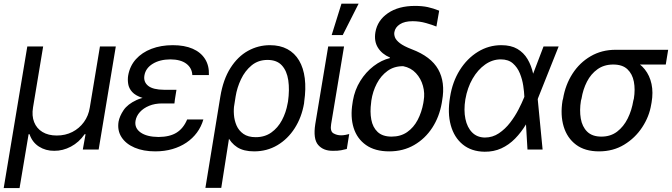

<svg xmlns="http://www.w3.org/2000/svg" viewBox="-46 -792 3560 1017"><path d="M-26.4 204.1 98.6 -545.9H182.6L128.9 -222.7Q121.6 -178.7 134.8 -145.3Q147.9 -111.8 178.7 -93Q209.5 -74.2 254.9 -74.2Q300.3 -74.2 337.2 -93Q374 -111.8 398.4 -145.3Q422.9 -178.7 429.7 -222.7L483.4 -545.9H567.4L476.6 0H392.6L407.2 -81.1H402.3Q372.6 -38.1 329.6 -15.4Q286.6 7.3 241.2 6.8Q196.3 7.3 160.6 -15.4Q125 -38.1 110.4 -81.1H105.5L57.6 204.1Z M809.6 -284.2H882.8L877.9 -244.1H812.5Q774.4 -244.1 744.1 -231.7Q713.9 -219.2 695.1 -198.5Q676.3 -177.7 671.9 -152.3Q665.5 -113.8 698.7 -90.3Q731.9 -66.9 793.9 -66.4Q853.5 -66.9 889.6 -89.6Q925.8 -112.3 945.3 -159.2H1031.2Q1020 -120.6 997.1 -89.6Q974.1 -58.6 941.2 -36.4Q908.2 -14.2 866.7 -2.2Q825.2 9.8 776.4 9.8Q713.4 9.8 667 -10Q620.6 -29.8 597.7 -65.4Q574.7 -101.1 582 -147.5Q587.4 -176.8 608.6 -208.5Q629.9 -240.2 677.5 -262.2Q725.1 -284.2 809.6 -284.2ZM879.9 -261.7H806.6Q744.6 -261.7 708 -273.7Q671.4 -285.6 654.1 -304.9Q636.7 -324.2 633.1 -347.2Q629.4 -370.1 632.8 -391.6Q641.6 -442.4 673.8 -478.3Q706.1 -514.2 756.3 -533.4Q806.6 -552.7 869.1 -552.7Q931.2 -552.7 974.4 -533.9Q1017.6 -515.1 1040 -479.7Q1062.5 -444.3 1060.5 -394.5H972.7Q970.7 -432.1 940.9 -454.6Q911.1 -477.1 856.4 -477.5Q800.3 -477.1 762.7 -453.9Q725.1 -430.7 718.8 -391.6Q713.4 -357.9 738.8 -337.4Q764.2 -316.9 823.2 -316.4H888.7Z M1042 203.1 1121.1 -280.3Q1136.2 -371.6 1174.8 -432.1Q1213.4 -492.7 1267.6 -522.7Q1321.8 -552.7 1383.8 -552.7Q1437.5 -552.7 1476.3 -531.7Q1515.1 -510.7 1538.3 -471.4Q1561.5 -432.1 1568.4 -377Q1575.2 -321.8 1565.4 -253.9L1564.5 -244.1Q1551.8 -170.4 1515.1 -113Q1478.5 -55.7 1423.3 -22.9Q1368.2 9.8 1299.8 9.8Q1244.6 9.8 1210.4 -12.2Q1176.3 -34.2 1157.2 -74.7Q1138.2 -115.2 1127.9 -170.9L1195.3 -240.2Q1190.9 -214.8 1193.1 -184.6Q1195.3 -154.3 1207 -127.2Q1218.8 -100.1 1243.4 -82.8Q1268.1 -65.4 1308.6 -65.4Q1356.4 -65.4 1391.1 -90.1Q1425.8 -114.7 1447.5 -155.5Q1469.2 -196.3 1477.5 -244.1L1479.5 -253.9Q1488.3 -316.9 1481 -366.7Q1473.6 -416.5 1447 -445.6Q1420.4 -474.6 1371.1 -474.6Q1321.8 -474.6 1286.6 -445.6Q1251.5 -416.5 1230.5 -372.1Q1209.5 -327.6 1202.1 -281.2L1126 203.1Z M1692.4 -545.9H1776.4L1708 -134.8Q1701.7 -96.7 1720 -85.9Q1738.3 -75.2 1760.7 -75.2Q1771.5 -75.2 1784.4 -77.6Q1797.4 -80.1 1803.7 -82L1791 -2.9Q1778.8 0.5 1760.7 3.9Q1742.7 7.3 1716.8 6.8Q1666.5 7.3 1639.2 -24.4Q1611.8 -56.2 1624 -134.8ZM1710.9 -606.4 1762.7 -772.5H1853.5L1769.5 -606.4Z M1942.4 -621.1Q1953.1 -684.1 2009 -722.4Q2064.9 -760.7 2152.3 -760.7Q2190.4 -760.7 2219.7 -754.4Q2249 -748 2280.3 -735.4L2265.6 -651.4Q2246.1 -659.7 2211.2 -669.7Q2176.3 -679.7 2139.6 -679.7Q2097.2 -679.7 2072.3 -663.6Q2047.4 -647.5 2043 -622.1Q2040.5 -609.4 2046.1 -594.2Q2051.8 -579.1 2072.3 -563.2Q2092.8 -547.4 2134.8 -531.2Q2236.8 -492.7 2275.1 -424.6Q2313.5 -356.4 2295.9 -258.8L2293.9 -246.1Q2281.2 -173.3 2243.7 -115.5Q2206.1 -57.6 2147.9 -23.9Q2089.8 9.8 2015.6 9.8Q1940.4 9.8 1892.8 -23.7Q1845.2 -57.1 1827.1 -115Q1809.1 -172.9 1821.3 -246.1L1823.2 -258.8Q1833 -315.9 1862.3 -363Q1891.6 -410.2 1933.1 -441.9Q1974.6 -473.6 2019.5 -484.4V-487.3Q1977.1 -505.4 1955.8 -539.6Q1934.6 -573.7 1942.4 -621.1ZM1920.9 -258.8 1919.9 -249Q1913.1 -199.7 1920.7 -158.7Q1928.2 -117.7 1954.3 -93Q1980.5 -68.4 2028.3 -68.4Q2076.2 -68.4 2110.6 -92.3Q2145 -116.2 2166.3 -156.7Q2187.5 -197.3 2196.3 -246.1L2198.2 -258.8Q2205.1 -298.3 2194.3 -337.2Q2183.6 -376 2157.2 -404.5Q2130.9 -433.1 2089.8 -441.4Q2042 -441.9 2006.8 -416.5Q1971.7 -391.1 1950 -349.6Q1928.2 -308.1 1920.9 -258.8Z M2520.5 11.7Q2451.2 10.7 2405.3 -26.6Q2359.4 -64 2341.6 -128.9Q2323.7 -193.8 2337.9 -278.3Q2350.6 -358.9 2389.4 -420.7Q2428.2 -482.4 2485.4 -517.6Q2542.5 -552.7 2609.4 -552.7Q2660.6 -552.7 2694.3 -533Q2728 -513.2 2748.3 -479Q2768.6 -444.8 2778.3 -400.4L2812.5 -403.3L2801.8 -271.5L2828.1 0H2748L2731.4 -280.3Q2730.5 -304.7 2725.6 -337.9Q2720.7 -371.1 2707.8 -403.1Q2694.8 -435.1 2670.7 -456.3Q2646.5 -477.5 2606.4 -477.5Q2562.5 -477.5 2523.7 -450.2Q2484.9 -422.9 2457.3 -375.2Q2429.7 -327.6 2418.9 -265.6Q2409.7 -208 2419.2 -162.4Q2428.7 -116.7 2455.1 -90.3Q2481.4 -64 2522.5 -63.5Q2563 -63.5 2596.4 -85.9Q2629.9 -108.4 2656 -142.3Q2682.1 -176.3 2700.4 -211.9Q2718.8 -247.6 2729.5 -274.4L2833 -545.9H2913.1L2803.7 -271.5L2768.6 -137.7L2741.2 -134.8Q2714.8 -90.8 2682.1 -57.6Q2649.4 -24.4 2609.4 -6.1Q2569.3 12.2 2520.5 11.7Z M2933.6 -258.8 2936.5 -269.5Q2948.7 -342.8 2986.3 -401.4Q3023.9 -460 3082.5 -494.1Q3141.1 -528.3 3214.8 -528.3Q3230 -526.9 3241.5 -517.6Q3252.9 -508.3 3267.1 -496.3Q3281.2 -484.4 3303.7 -474.6Q3343.8 -457 3369.6 -424.3Q3395.5 -391.6 3405 -347.2Q3414.6 -302.7 3405.3 -249L3403.3 -238.3Q3393.1 -174.8 3355.7 -117.9Q3318.4 -61 3260 -25.6Q3201.7 9.8 3127 9.8Q3052.2 9.8 3005.1 -25.6Q2958 -61 2939.7 -121.8Q2921.4 -182.6 2933.6 -258.8ZM3034.2 -269.5 3031.2 -258.8Q3022.9 -207.5 3030.3 -164.3Q3037.6 -121.1 3064.2 -94.7Q3090.8 -68.4 3139.6 -68.4Q3188 -68.4 3222.7 -94.7Q3257.3 -121.1 3278.8 -164.3Q3300.3 -207.5 3308.6 -258.8L3311.5 -269.5Q3319.3 -318.4 3311.5 -359.4Q3303.7 -400.4 3277.3 -425.3Q3251 -450.2 3202.1 -450.2Q3153.8 -450.2 3118.9 -425.3Q3084 -400.4 3063 -359.4Q3042 -318.4 3034.2 -269.5ZM3493.2 -528.3 3480.5 -450.2H3202.1L3214.8 -528.3Z"/></svg>

Font: Inter Tight
Style: Italic
Weight: 400
Italic angle: -9.39999°
Designer: Rasmus Andersson
Foundry: rsms
Version: Version 3.002